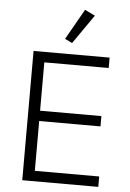

<svg xmlns="http://www.w3.org/2000/svg" viewBox="-62 -988 699 1033"><g transform="rotate(5 288.0 -471.5)"><path d="M300.8 -758.8 261.2 -777.8 355 -942.9 410.2 -916ZM98.1 0V-698.2H508.8V-642.1H161.1V-380.9H492.2V-325.2H161.1V-56.2H508.8V0Z"/></g></svg>

Font: Anuphan Light
Style: Regular
Weight: 300
Designer: Mike Abbink, Paul van der Laan, Pieter van Rosmalen, Mint Tantisuwanna
Foundry: Bold Monday; Cadson Demak
Version: Version 3.002;hotconv 1.0.109;makeotfexe 2.5.65596